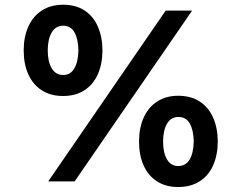

<svg xmlns="http://www.w3.org/2000/svg" viewBox="-20 -751 1000 795"><path d="M78.1 -542Q78.1 -598.1 97.4 -641.1Q116.7 -684.1 153.6 -707.8Q190.4 -731.4 241.2 -731.4Q293.5 -731.4 329.8 -707.8Q366.2 -684.1 385 -641.4Q403.8 -598.6 404.3 -542Q403.8 -485.4 384.8 -442.9Q365.7 -400.4 329.1 -377Q292.5 -353.5 241.2 -353.5Q189.5 -353.5 152.8 -377.2Q116.2 -400.9 97.2 -443.4Q78.1 -485.8 78.1 -542ZM304.7 -542Q303.7 -589.8 288.3 -617.2Q272.9 -644.5 241.2 -644.5Q210.4 -644.5 194.1 -616.5Q177.7 -588.4 177.7 -542Q177.7 -495.6 194.3 -468Q210.9 -440.4 241.2 -440.4Q272 -440.4 287.8 -467.8Q303.7 -495.1 304.7 -542ZM555.7 -165Q555.7 -221.2 575 -264.2Q594.2 -307.1 630.9 -330.8Q667.5 -354.5 717.8 -354.5Q770 -354.5 806.6 -330.8Q843.3 -307.1 862.3 -264.4Q881.3 -221.7 881.8 -165Q881.3 -108.4 862.3 -65.9Q843.3 -23.4 806.4 0Q769.5 23.4 717.8 23.4Q666.5 23.4 629.9 -0.2Q593.3 -23.9 574.5 -66.4Q555.7 -108.9 555.7 -165ZM782.2 -165Q781.2 -212.9 765.6 -240Q750 -267.1 717.8 -266.6Q688 -266.6 671.6 -238.8Q655.3 -210.9 655.3 -165Q655.3 -118.2 671.6 -90.8Q688 -63.5 717.8 -63.5Q749 -63.5 765.1 -90.3Q781.2 -117.2 782.2 -165ZM666 -707H775.4L289.1 0H179.7Z"/></svg>

Font: Pretendard JP
Style: Bold
Weight: 700
Designer: Base glyphs from Inter by Rasmus Andersson; Hangeul glyphs from Noto Sans CJK(Source Han Sans) by Jang Soo-young and Kan
Foundry: Kil Hyung-jin
Version: Version 1.309